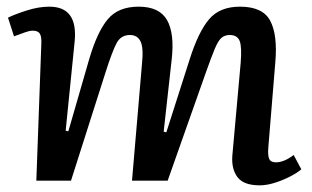

<svg xmlns="http://www.w3.org/2000/svg" viewBox="-20 -542 935 576"><path d="M406 -351Q411 -399 401.5 -418Q392 -437 370 -437Q343 -437 330 -413Q317 -389 296 -323L193 0H89L104 -411Q105 -432 99.5 -441Q94 -450 78 -450Q69 -450 56.5 -445.5Q44 -441 22 -433L4 -489Q24 -499 60 -510.5Q96 -522 128 -522Q214 -522 204 -418L177 -150L185 -148L248 -366Q272 -447 303.5 -484.5Q335 -522 396 -522Q458 -522 481 -482Q504 -442 495 -363L471 -147L479 -145L549 -364Q575 -446 607 -484Q639 -522 700 -522Q768 -522 790.5 -480Q813 -438 806 -356L785 -100Q783 -76 787.5 -65.5Q792 -55 808 -55Q832 -55 861 -77L884 -34Q871 -23 849.5 -12Q828 -1 804 6.5Q780 14 759 14Q711 14 692.5 -10.5Q674 -35 677 -75L702 -353Q706 -401 699 -419Q692 -437 669 -437Q655 -437 645 -429Q635 -421 624.5 -396Q614 -371 596 -320L483 0H376Z"/></svg>

Font: Literata 12pt Medium
Style: Italic
Weight: 500
Italic angle: -2°
Designer: Latin by Veronika Burian and Jose Scaglione. Greek by Irene Vlachou. Cyrillic by Vera Evstafieva
Foundry: TypeTogether
Version: Version 3.002